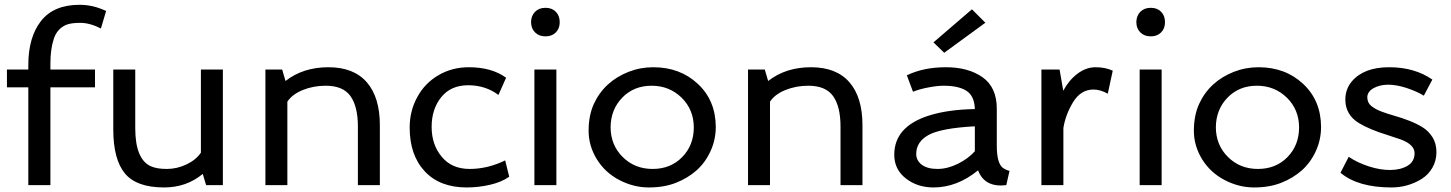

<svg xmlns="http://www.w3.org/2000/svg" viewBox="-20 -782 6129 811"><path d="M99.6 0V-413.1H9.3V-488.3H99.6V-506.8Q99.6 -625 153.3 -693.4Q207 -761.7 315.9 -761.7Q374.5 -761.7 428.2 -735.4L406.2 -661.6Q359.4 -685.5 319.3 -685.5Q279.3 -685.5 258.8 -676.8Q220.7 -660.2 207 -617.2Q192.9 -574.7 192.9 -512.7V-488.3H381.3V-413.1H192.9V0Z M458.5 -234.9V-488.3H551.3V-240.7Q551.3 -110.4 616.2 -80.1Q641.6 -68.4 684.6 -68.4Q727.5 -68.4 767.6 -87.4Q807.6 -106.4 828.6 -137.2V-488.3H921.4V0H850.6L836.4 -47.4Q767.6 9.8 673.3 9.8Q556.2 9.8 507.3 -49.8Q458.5 -109.4 458.5 -234.9Z M1584.5 -253.4V0H1491.7V-247.6Q1491.7 -332 1460.4 -376Q1429.2 -419.9 1355.5 -419.9Q1304.2 -419.9 1259.3 -401.9Q1214.4 -383.8 1193.8 -352.5V0H1101.1V-488.3H1171.9L1186 -439.9Q1260.3 -498 1367.2 -498Q1474.1 -498 1529.3 -434.6Q1584.5 -371.1 1584.5 -253.4Z M1710.4 -243.2Q1710.4 -313.5 1742.7 -372.1Q1774.4 -430.7 1832 -464.4Q1889.6 -498 1960.4 -498Q2057.1 -498 2117.7 -453.6L2085.4 -380.9Q2030.8 -421.9 1957.5 -421.9Q1884.3 -421.9 1843.8 -371.6Q1803.2 -321.3 1803.2 -246.1Q1803.2 -170.9 1845.7 -120.1Q1887.7 -68.4 1963.9 -68.4Q2040 -68.4 2113.8 -104.5L2130.9 -35.6Q2098.6 -12.7 2049.8 -1.5Q2001 9.8 1951.2 9.8Q1837.4 9.8 1773.9 -58.6Q1710.4 -127 1710.4 -243.2Z M2237.3 0V-488.3H2330.1V0ZM2240.2 -645Q2223.6 -661.1 2223.1 -688.5Q2223.6 -715.8 2240.2 -732.4Q2256.8 -749 2284.2 -749Q2311.5 -749 2327.6 -732.4Q2344.2 -715.8 2344.2 -688.5Q2344.2 -661.1 2327.6 -645Q2311.5 -628.4 2284.2 -628.4Q2256.8 -628.4 2240.2 -645Z M2559.1 -244.1Q2559.6 -168.9 2610.4 -118.7Q2661.1 -68.4 2736.8 -68.4Q2812.5 -68.4 2861.3 -118.2Q2910.2 -168 2910.6 -243.2Q2910.6 -318.4 2859.4 -369.1Q2807.6 -419.9 2732.4 -419.9Q2657.2 -419.9 2608.4 -369.6Q2559.6 -319.3 2559.1 -244.1ZM2466.3 -230.5Q2466.3 -293.9 2488.3 -342.8Q2510.3 -390.6 2547.4 -424.8Q2585 -459 2634.8 -478.5Q2684.6 -498 2739.3 -498Q2852.5 -498 2927.7 -427.7Q3002.9 -357.4 3003.4 -246.1Q3003.4 -191.9 2981.4 -144Q2959.5 -95.7 2922.4 -62.5Q2884.8 -29.3 2835 -9.8Q2785.2 9.8 2720.7 9.8Q2656.2 9.8 2596.2 -21.5Q2536.1 -52.7 2501 -109.4Q2465.8 -167 2466.3 -230.5Z M3623 -253.4V0H3530.3V-247.6Q3530.3 -332 3499 -376Q3467.8 -419.9 3394 -419.9Q3342.8 -419.9 3297.9 -401.9Q3252.9 -383.8 3232.4 -352.5V0H3139.6V-488.3H3210.4L3224.6 -439.9Q3298.8 -498 3405.8 -498Q3512.7 -498 3567.9 -434.6Q3623 -371.1 3623 -253.4Z M3968.3 -559.1 3922.9 -603 4085.4 -742.7 4142.1 -686ZM3850.1 -131.8Q3850.1 -103.5 3874 -85.9Q3897.9 -68.4 3939.9 -68.4Q3981.9 -68.4 4026.4 -90.3Q4070.3 -112.3 4097.7 -143.1V-248.5Q3954.6 -240.7 3902.3 -211.9Q3850.1 -183.1 3850.1 -131.8ZM3810.5 -463.9Q3880.9 -498 3975.6 -498Q4070.3 -498 4130.4 -455.6Q4190.4 -413.1 4190.4 -322.8V-167Q4190.4 -93.3 4215.3 -73.7Q4226.6 -64.9 4244.1 -60.1L4230.5 0Q4139.2 11.2 4111.3 -62.5Q4022.5 9.8 3923.3 9.8Q3855 9.8 3806.2 -28.3Q3757.3 -66.4 3757.3 -128.4Q3757.3 -246.1 3900.9 -293Q3982.4 -319.3 4097.7 -321.3Q4096.2 -376 4063 -397.9Q4029.8 -419.9 3965.8 -419.9Q3939 -419.9 3900.9 -412.6Q3862.8 -405.3 3836.4 -394.5Z M4378.9 0V-488.3H4455.6L4471.2 -398.9Q4495.1 -443.4 4531.2 -470.7Q4567.4 -498 4607.9 -498Q4648.4 -498 4680.2 -483.4L4659.2 -386.2Q4627.9 -403.8 4598.6 -403.8Q4545.4 -403.8 4512.7 -350.6Q4480.5 -297.4 4471.7 -241.2V0Z M4793.9 0V-488.3H4886.7V0ZM4796.9 -645Q4780.3 -661.1 4779.8 -688.5Q4780.3 -715.8 4796.9 -732.4Q4813.5 -749 4840.8 -749Q4868.2 -749 4884.3 -732.4Q4900.9 -715.8 4900.9 -688.5Q4900.9 -661.1 4884.3 -645Q4868.2 -628.4 4840.8 -628.4Q4813.5 -628.4 4796.9 -645Z M5115.7 -244.1Q5116.2 -168.9 5167 -118.7Q5217.8 -68.4 5293.5 -68.4Q5369.1 -68.4 5418 -118.2Q5466.8 -168 5467.3 -243.2Q5467.3 -318.4 5416 -369.1Q5364.3 -419.9 5289.1 -419.9Q5213.9 -419.9 5165 -369.6Q5116.2 -319.3 5115.7 -244.1ZM5022.9 -230.5Q5022.9 -293.9 5044.9 -342.8Q5066.9 -390.6 5104 -424.8Q5141.6 -459 5191.4 -478.5Q5241.2 -498 5295.9 -498Q5409.2 -498 5484.4 -427.7Q5559.6 -357.4 5560.1 -246.1Q5560.1 -191.9 5538.1 -144Q5516.1 -95.7 5479 -62.5Q5441.4 -29.3 5391.6 -9.8Q5341.8 9.8 5277.3 9.8Q5212.9 9.8 5152.8 -21.5Q5092.8 -52.7 5057.6 -109.4Q5022.5 -167 5022.9 -230.5Z M5897 -192.9Q5871.1 -202.1 5839.8 -211.9Q5765.1 -234.9 5720.7 -261.7Q5662.6 -296.9 5662.6 -361.8Q5663.1 -405.8 5689.5 -437.5Q5740.2 -498 5847.7 -498Q5955.1 -498 6030.3 -445.8L5994.1 -377.9Q5964.8 -396 5921.9 -410.2Q5878.9 -424.3 5842.8 -424.3Q5806.6 -423.8 5781.2 -409.2Q5755.9 -394.5 5755.4 -371.6Q5755.4 -348.6 5771.5 -335Q5788.1 -321.3 5813.5 -311.5Q5838.9 -301.8 5870.1 -293Q5901.4 -284.2 5932.6 -272Q5963.9 -259.8 5989.3 -244.1Q6014.6 -228.5 6031.2 -201.7Q6047.4 -175.8 6047.4 -139.6Q6047.4 -103.5 6030.8 -74.2Q6014.2 -44.9 5985.4 -26.4Q5926.8 9.8 5857.4 9.8Q5716.3 9.8 5642.1 -52.2L5676.8 -119.6Q5713.9 -94.7 5762.2 -79.1Q5810.5 -63.5 5853.5 -64Q5896.5 -64.5 5925.8 -82Q5955.1 -99.6 5955.1 -135.3Q5955.1 -170.9 5897 -192.9Z"/></svg>

Font: Spinnaker
Style: Regular
Weight: 400
Designer: Elena Albertoni
Foundry: Elena Albertoni
Version: Version 1.001